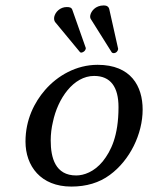

<svg xmlns="http://www.w3.org/2000/svg" viewBox="-20 -678 546 708"><path d="M146 -346C107 -301 74 -237 74 -156C74 -66 130 10 243 10C298 10 346 -4 385 -33C459 -87 506 -184 506 -274C506 -360 463 -439 340 -439C261 -439 192 -399 146 -346ZM327 -398C388 -398 417 -357 417 -283C417 -176 389 -121 359 -83C327 -44 289 -31 261 -31C184 -31 167 -96 167 -160C167 -184 170 -207 175 -228C193 -315 251 -398 327 -398ZM363 -658C331 -658 316 -636 313 -622C312 -617 312 -611 316 -606L392 -485C394 -483 396 -482 399 -482C410 -482 415 -492 415 -495C416 -496 416 -498 415 -501L383 -644C381 -653 374 -658 363 -658ZM226 -652C202 -652 184 -634 180 -616C179 -610 179 -603 183 -597L274 -487C275 -485 277 -484 280 -484C283 -484 294 -488 296 -498C296 -499 297 -501 296 -502L247 -641C244 -650 238 -652 226 -652Z"/></svg>

Font: Libertinus Sans
Style: Italic
Weight: 400
Italic angle: -12°
Designer: Philipp H. Poll, Khaled Hosny
Foundry: Caleb Maclennan
Version: Version 7.050;RELEASE